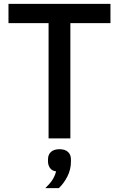

<svg xmlns="http://www.w3.org/2000/svg" viewBox="-20 -718 617 996"><path d="M553 -598H345V0H232V-598H24V-698H553ZM289 56Q317 56 332.5 70Q348 84 348 109V121Q348 161 329.5 197.5Q311 234 285 258H215Q238 236 251 216.5Q264 197 271 171Q249 168 239 153Q229 138 229 120V109Q229 84 244.5 70Q260 56 289 56Z"/></svg>

Font: IBM Plex Sans Medium
Style: Regular
Weight: 500
Designer: Mike Abbink, Paul van der Laan, Pieter van Rosmalen
Foundry: Bold Monday
Version: Version 3.201